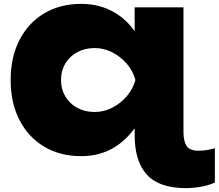

<svg xmlns="http://www.w3.org/2000/svg" viewBox="-20 -788 1129 991"><path d="M1005 -10Q1029 -10 1050.5 -14Q1072 -18 1089 -23V154Q1057 169 1016.5 176Q976 183 940 183Q801 183 738 113.5Q675 44 675 -90V-126Q633 -68 576 -31Q499 18 399 18Q290 18 208 -31Q126 -80 80.5 -168.5Q35 -257 35 -375Q35 -493 80.5 -581.5Q126 -670 208 -719Q290 -768 399 -768Q499 -768 577 -720Q634 -685 675 -627V-750H927V-105Q927 -60 943 -35Q959 -10 1005 -10ZM295 -375Q295 -328 317 -290.5Q339 -253 378.5 -231.5Q418 -210 469 -210Q515 -210 558 -231.5Q601 -253 633.5 -290.5Q666 -328 679 -375Q666 -423 633.5 -460Q601 -497 558 -518.5Q515 -540 469 -540Q418 -540 378.5 -518.5Q339 -497 317 -460Q295 -423 295 -375Z"/></svg>

Font: Bounded
Style: Regular
Weight: 900
Designer: Vlad Churkin
Version: Version 1.0